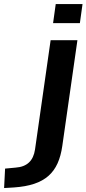

<svg xmlns="http://www.w3.org/2000/svg" viewBox="-120 -739 430 955"><path d="M-50.8 193.4C105.5 182.6 170.9 119.6 189.9 -13.2L265.1 -539.1H131.8L54.2 4.4C45.9 60.5 14.6 90.8 -42.5 94.7L-94.7 99.6L-99.6 196.3ZM277.3 -624 290.5 -718.8H157.2L144 -624Z"/></svg>

Font: Winston SemiBold
Style: Italic
Weight: 600
Italic angle: -8.13011°
Designer: Vernon Adams, Kim Jin-seong, David Berlow, Cristiano Sobral
Foundry: The Winston Project Authors
Version: Version 3.004